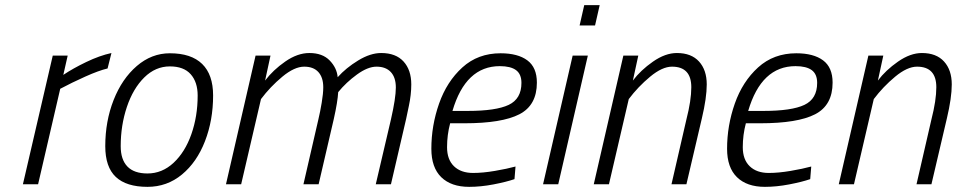

<svg xmlns="http://www.w3.org/2000/svg" viewBox="-20 -716 3718 746"><path d="M185 -500H243L226 -425Q263 -450 315 -475Q367 -500 413 -510L398 -450Q364 -442 311.5 -418.5Q259 -395 214 -371L128 0H69Z M389 -148Q389 -245 421.5 -327.5Q454 -410 511.5 -459.5Q569 -509 640 -509Q723 -509 765.5 -467.5Q808 -426 808 -345Q808 -249 776.5 -167.5Q745 -86 687 -38Q629 10 553 10Q471 10 430 -28.5Q389 -67 389 -148ZM748 -345Q748 -397 721 -427.5Q694 -458 640 -458Q584 -458 540.5 -415Q497 -372 473 -300.5Q449 -229 449 -148Q449 -96 475 -69Q501 -42 553 -42Q610 -42 654.5 -83.5Q699 -125 723.5 -194.5Q748 -264 748 -345Z M973 -500H1031L1010 -403Q1041 -444 1088.5 -477Q1136 -510 1182 -510Q1233 -510 1261 -481Q1289 -452 1292 -416Q1324 -452 1371.5 -481Q1419 -510 1461 -510Q1518 -510 1548 -477Q1578 -444 1578 -388Q1578 -348 1568.5 -304Q1559 -260 1558 -254L1499 0H1440L1499 -252Q1518 -335 1518 -376Q1518 -415 1498.5 -436Q1479 -457 1443 -457Q1409 -457 1367 -426.5Q1325 -396 1294 -358Q1292 -321 1277 -254L1218 0H1159L1217 -252Q1224 -281 1230 -317Q1236 -353 1236 -377Q1236 -415 1217 -436Q1198 -457 1162 -457Q1124 -457 1077 -418Q1030 -379 994 -331L917 0H858Z M1656 -138Q1656 -228 1686 -313.5Q1716 -399 1776.5 -454Q1837 -509 1925 -509Q1992 -509 2029 -481.5Q2066 -454 2066 -395Q2066 -307 1998 -272Q1930 -237 1785 -237H1729Q1717 -192 1717 -144Q1717 -96 1744 -70Q1771 -44 1818 -44Q1856 -44 1903 -52Q1950 -60 1983 -69L1979 -20Q1947 -9 1897.5 0.5Q1848 10 1803 10Q1733 10 1694.5 -27.5Q1656 -65 1656 -138ZM1797 -285Q1907 -285 1956.5 -308.5Q2006 -332 2006 -394Q2006 -428 1985 -443.5Q1964 -459 1922 -459Q1789 -459 1738 -285Z M2250 -696H2310L2292 -617H2232ZM2205 -500H2264L2149 0H2090Z M2402 -500H2460L2439 -403Q2469 -443 2517 -476.5Q2565 -510 2610 -510Q2666 -510 2696 -477Q2726 -444 2726 -388Q2726 -336 2707 -256L2647 0H2589L2647 -252Q2666 -326 2666 -377Q2666 -457 2591 -457Q2553 -457 2506 -418Q2459 -379 2423 -331L2346 0H2287Z M2805 -138Q2805 -228 2835 -313.5Q2865 -399 2925.5 -454Q2986 -509 3074 -509Q3141 -509 3178 -481.5Q3215 -454 3215 -395Q3215 -307 3147 -272Q3079 -237 2934 -237H2878Q2866 -192 2866 -144Q2866 -96 2893 -70Q2920 -44 2967 -44Q3005 -44 3052 -52Q3099 -60 3132 -69L3128 -20Q3096 -9 3046.5 0.5Q2997 10 2952 10Q2882 10 2843.5 -27.5Q2805 -65 2805 -138ZM2946 -285Q3056 -285 3105.5 -308.5Q3155 -332 3155 -394Q3155 -428 3134 -443.5Q3113 -459 3071 -459Q2938 -459 2887 -285Z M3354 -500H3412L3391 -403Q3421 -443 3469 -476.5Q3517 -510 3562 -510Q3618 -510 3648 -477Q3678 -444 3678 -388Q3678 -336 3659 -256L3599 0H3541L3599 -252Q3618 -326 3618 -377Q3618 -457 3543 -457Q3505 -457 3458 -418Q3411 -379 3375 -331L3298 0H3239Z"/></svg>

Font: Cairo Light
Style: Italic
Weight: 300
Italic angle: -13°
Designer: Mohamed Gaber, Accademia di Belle Arti di Urbino and others
Foundry: Kief Type Foundry, Accademia di Belle Arti di Urbino and others
Version: Version 3.011